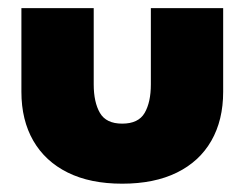

<svg xmlns="http://www.w3.org/2000/svg" viewBox="-20 -430 602 462"><path d="M205.5 -227Q205.5 -184 220.5 -158.2Q235.5 -132.5 274 -132.5Q313 -132.5 328 -158.2Q343 -184 343 -227V-410.5H517V-209Q517 -141 488.5 -91.2Q460 -41.5 405.8 -14.8Q351.5 12 274 12Q197 12 143 -14.8Q89 -41.5 60.2 -91.2Q31.5 -141 31.5 -209V-410.5H205.5Z"/></svg>

Font: League Spartan Thin ExtraBold
Style: Regular
Weight: 800
Version: Version 2.002